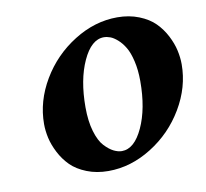

<svg xmlns="http://www.w3.org/2000/svg" viewBox="-58 -502 616 575"><g transform="rotate(-10 249.5 -214.5)"><path d="M283.2 -387.2Q245.1 -387.2 219 -330.3Q192.9 -273.4 192.9 -189.9Q192.9 -147.9 202.1 -116.7Q211.4 -85.4 225.6 -70.3Q239.7 -55.2 252.9 -48.6Q266.1 -42 277.8 -42Q315.9 -42 342 -98.6Q368.2 -155.3 368.2 -238.8Q368.2 -272.9 361.8 -300Q355.5 -327.1 345.9 -343Q336.4 -358.9 324.5 -369.4Q312.5 -379.9 302.5 -383.5Q292.5 -387.2 283.2 -387.2ZM228 9.8Q191.9 9.8 162.4 -2Q132.8 -13.7 114.5 -32Q96.2 -50.3 84 -74Q71.8 -97.7 66.9 -119.6Q62 -141.6 62 -162.1Q62 -231.4 100.1 -295.7Q138.2 -359.9 201.4 -399.4Q264.6 -439 333 -439Q369.1 -439 398.7 -427.2Q428.2 -415.5 446.5 -397.2Q464.8 -378.9 477.1 -355.2Q489.3 -331.5 494.1 -309.6Q499 -287.6 499 -267.1Q499 -197.8 460.9 -133.5Q422.9 -69.3 359.6 -29.8Q296.4 9.8 228 9.8Z"/></g></svg>

Font: Common Serif
Style: Bold Italic
Weight: 700
Italic angle: -12°
Designer: Philipp H. Poll, Khaled Hosny
Foundry: Stefan Peev, Context Ltd.
Version: Version 1.026